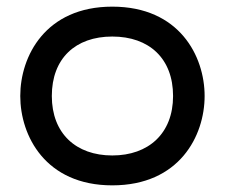

<svg xmlns="http://www.w3.org/2000/svg" viewBox="-20 -544 677 578"><path d="M318 14C520 14 596 -135 596 -255C596 -375 520 -524 318 -524C117 -524 41 -375 41 -255C41 -135 117 14 318 14ZM136 -255C136 -368 207 -434 318 -434C429 -434 501 -368 501 -255C501 -142 427 -76 318 -76C209 -76 136 -142 136 -255Z"/></svg>

Font: Hibana 45 SubMedium
Style: Regular
Weight: 500
Width: 6
Designer: pygmalion
Foundry: ybstudio
Version: Version 2021.007;FEAKit 1.0